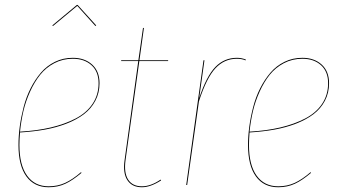

<svg xmlns="http://www.w3.org/2000/svg" viewBox="-20 -767 1414 796"><path d="M300.3 -742.7 199.7 -659.2 196.8 -661.6 298.8 -746.6H301.8L378.9 -661.6L375.5 -659.2ZM392.6 -421.9Q392.6 -381.8 375.2 -349.1Q357.9 -316.4 328.1 -293.7Q298.3 -271 256.1 -254.6Q213.9 -238.3 166.3 -229.7Q118.7 -221.2 63 -217.8Q60.5 -187.5 60.5 -166Q60.5 -83 92.3 -38.8Q124 5.4 181.6 5.4Q219.2 5.4 250 -8.8Q280.8 -22.9 315.9 -53.2L317.9 -50.3Q281.7 -19.5 250.7 -5.1Q219.7 9.3 181.6 9.3Q122.1 9.3 89.4 -35.6Q56.6 -80.6 56.6 -165.5Q56.6 -203.6 62 -243.2Q67.4 -282.7 78.1 -324Q88.9 -365.2 107.2 -401.4Q125.5 -437.5 149.7 -465.8Q173.8 -494.1 207.8 -510.7Q241.7 -527.3 281.7 -527.3Q331.1 -527.3 361.8 -499.5Q392.6 -471.7 392.6 -421.9ZM281.7 -523.4Q240.2 -523.4 205.3 -505.1Q170.4 -486.8 146.5 -456.8Q122.6 -426.8 104.5 -386.7Q86.4 -346.7 76.9 -305.7Q67.4 -264.6 63 -221.2Q132.8 -225.1 190.2 -238.5Q247.6 -252 293 -275.4Q338.4 -298.8 363.5 -336.2Q388.7 -373.5 388.7 -421.9Q388.7 -470.2 359.1 -496.8Q329.6 -523.4 281.7 -523.4Z M557.6 -513.7 500.5 -103.5Q493.2 -50.8 511.2 -22.7Q529.3 5.4 568.4 5.4Q605 5.4 646 -22.5L647.9 -19Q604 9.3 568.4 9.3Q527.3 9.3 508.1 -20Q488.8 -49.3 496.6 -103.5L553.2 -513.7H482.4V-517.1H553.7L572.8 -650.9L576.7 -651.4L558.1 -517.1H677.2L676.8 -513.7Z M962.4 -527.3Q981.4 -527.3 999.5 -520L998 -516.6Q982.9 -523.4 961.9 -523.4Q910.2 -523.4 873.3 -484.1Q836.4 -444.8 804.7 -346.7L755.9 0H752L823.7 -517.1H827.6L805.7 -359.9Q835.9 -451.2 872.8 -489.3Q909.7 -527.3 962.4 -527.3Z M1344.2 -421.9Q1344.2 -381.8 1326.9 -349.1Q1309.6 -316.4 1279.8 -293.7Q1250 -271 1207.8 -254.6Q1165.5 -238.3 1117.9 -229.7Q1070.3 -221.2 1014.6 -217.8Q1012.2 -187.5 1012.2 -166Q1012.2 -83 1043.9 -38.8Q1075.7 5.4 1133.3 5.4Q1170.9 5.4 1201.7 -8.8Q1232.4 -22.9 1267.6 -53.2L1269.5 -50.3Q1233.4 -19.5 1202.4 -5.1Q1171.4 9.3 1133.3 9.3Q1073.7 9.3 1041 -35.6Q1008.3 -80.6 1008.3 -165.5Q1008.3 -203.6 1013.7 -243.2Q1019 -282.7 1029.8 -324Q1040.5 -365.2 1058.8 -401.4Q1077.1 -437.5 1101.3 -465.8Q1125.5 -494.1 1159.4 -510.7Q1193.4 -527.3 1233.4 -527.3Q1282.7 -527.3 1313.5 -499.5Q1344.2 -471.7 1344.2 -421.9ZM1233.4 -523.4Q1191.9 -523.4 1157 -505.1Q1122.1 -486.8 1098.1 -456.8Q1074.2 -426.8 1056.2 -386.7Q1038.1 -346.7 1028.6 -305.7Q1019 -264.6 1014.6 -221.2Q1084.5 -225.1 1141.8 -238.5Q1199.2 -252 1244.6 -275.4Q1290 -298.8 1315.2 -336.2Q1340.3 -373.5 1340.3 -421.9Q1340.3 -470.2 1310.8 -496.8Q1281.2 -523.4 1233.4 -523.4Z"/></svg>

Font: Fira Sans Compressed Four
Style: Italic
Weight: 100
Width: 3
Italic angle: -8°
Designer: Carrois Corporate & Edenspiekermann AG
Foundry: Carrois Corporate GbR & Edenspiekermann AG
Version: Version 4.203;PS 004.203;hotconv 1.0.88;makeotf.lib2.5.64775